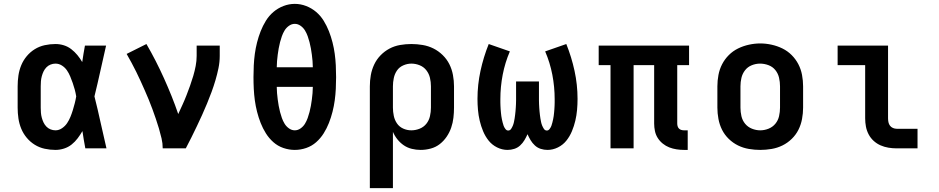

<svg xmlns="http://www.w3.org/2000/svg" viewBox="-20 -765 4840 990"><path d="M266 8Q238 8 210.5 2Q183 -4 159.5 -18.5Q136 -33 118 -54.5Q100 -76 89.5 -101.5Q79 -127 75 -154.5Q71 -182 71 -210V-320Q71 -348 75 -375.5Q79 -403 89.5 -428.5Q100 -454 118 -475.5Q136 -497 159.5 -511.5Q183 -526 210.5 -532Q238 -538 266 -538Q288 -538 309 -531.5Q330 -525 347.5 -511.5Q365 -498 379 -481Q393 -464 404 -445Q407 -466 410.5 -487.5Q414 -509 418 -530H527Q512 -465 497.5 -399Q483 -333 467 -268Q484 -201 498.5 -134Q513 -67 529 0H420Q416 -22 412 -44.5Q408 -67 405 -89Q394 -70 380.5 -52Q367 -34 349.5 -20Q332 -6 310 1Q288 8 266 8ZM266 -93Q284 -93 300 -104Q316 -115 326 -130Q336 -145 343 -162Q350 -179 355.5 -197Q361 -215 365.5 -232.5Q370 -250 373 -268Q370 -286 365.5 -303Q361 -320 355 -337Q349 -354 342 -371Q335 -388 325 -402.5Q315 -417 299.5 -427Q284 -437 266 -437Q253 -437 240.5 -432Q228 -427 219 -417.5Q210 -408 204.5 -396.5Q199 -385 195.5 -372Q192 -359 191 -346Q190 -333 190 -320V-210Q190 -197 191 -184Q192 -171 195.5 -158Q199 -145 204.5 -133.5Q210 -122 219 -112.5Q228 -103 240.5 -98Q253 -93 266 -93Z M819 0Q819 -26 813 -51.5Q807 -77 799.5 -102.5Q792 -128 783.5 -152.5Q775 -177 766 -202Q757 -227 747 -251Q737 -275 726.5 -299Q716 -323 705 -347Q694 -371 682.5 -394.5Q671 -418 658.5 -441Q646 -464 633 -487L735 -538Q760 -495 782.5 -451Q805 -407 825.5 -361.5Q846 -316 864.5 -270Q883 -224 899 -177Q910 -201 921 -225Q932 -249 941.5 -273.5Q951 -298 960 -323Q969 -348 976.5 -373.5Q984 -399 989 -425Q994 -451 994 -477V-530H1113V-477Q1113 -445 1106.5 -413.5Q1100 -382 1091 -351.5Q1082 -321 1071 -291Q1060 -261 1047.5 -231Q1035 -201 1022 -172Q1009 -143 995 -114Q981 -85 967 -56.5Q953 -28 938 0Z M1500 8Q1470 8 1441 -2Q1412 -12 1389.5 -32Q1367 -52 1351 -77.5Q1335 -103 1324 -131Q1313 -159 1305.5 -188.5Q1298 -218 1294 -247.5Q1290 -277 1288.5 -307Q1287 -337 1287 -368Q1287 -398 1288.5 -428Q1290 -458 1294 -487.5Q1298 -517 1305.5 -546.5Q1313 -576 1324 -604Q1335 -632 1351 -658Q1367 -684 1390 -703.5Q1413 -723 1441.5 -734Q1470 -745 1500 -745Q1530 -745 1558.5 -734Q1587 -723 1610 -703.5Q1633 -684 1649 -658Q1665 -632 1676 -604Q1687 -576 1694.5 -546.5Q1702 -517 1706 -487.5Q1710 -458 1711.5 -428Q1713 -398 1713 -367Q1713 -337 1711.5 -307Q1710 -277 1706 -247.5Q1702 -218 1694.5 -188.5Q1687 -159 1676 -131Q1665 -103 1649 -77.5Q1633 -52 1610.5 -32Q1588 -12 1559 -2Q1530 8 1500 8ZM1407 -418H1593Q1593 -434 1591.5 -450.5Q1590 -467 1588 -483Q1586 -499 1583 -515.5Q1580 -532 1576 -547.5Q1572 -563 1566.5 -578.5Q1561 -594 1552.5 -608Q1544 -622 1530 -632Q1516 -642 1500 -642Q1484 -642 1470 -632Q1456 -622 1447.5 -608Q1439 -594 1433.5 -578.5Q1428 -563 1424 -547.5Q1420 -532 1417 -515.5Q1414 -499 1412 -483Q1410 -467 1408.5 -450.5Q1407 -434 1407 -418ZM1500 -93Q1516 -93 1530 -103Q1544 -113 1552.5 -127Q1561 -141 1566.5 -156.5Q1572 -172 1576 -187.5Q1580 -203 1583 -219.5Q1586 -236 1588 -252Q1590 -268 1591.5 -284.5Q1593 -301 1593 -317H1407Q1407 -301 1408.5 -284.5Q1410 -268 1412 -252Q1414 -236 1417 -219.5Q1420 -203 1424 -187.5Q1428 -172 1433.5 -156.5Q1439 -141 1447.5 -127Q1456 -113 1470 -103Q1484 -93 1500 -93Z M1887 205V-320Q1887 -349 1892 -377.5Q1897 -406 1909.5 -432.5Q1922 -459 1942.5 -480Q1963 -501 1988.5 -514.5Q2014 -528 2043 -533Q2072 -538 2101 -538Q2130 -538 2159.5 -533Q2189 -528 2215 -515Q2241 -502 2262.5 -481Q2284 -460 2297 -434Q2310 -408 2315.5 -378.5Q2321 -349 2321 -320V-210Q2321 -184 2318 -158Q2315 -132 2306.5 -107Q2298 -82 2283 -60Q2268 -38 2247.5 -22Q2227 -6 2201 1Q2175 8 2149 8Q2126 8 2103.5 2.5Q2081 -3 2062.5 -15.5Q2044 -28 2029.5 -46Q2015 -64 2006 -85V205ZM2101 -93Q2123 -93 2144 -101.5Q2165 -110 2178.5 -127Q2192 -144 2197 -166Q2202 -188 2202 -210V-320Q2202 -342 2197 -363.5Q2192 -385 2178.5 -402.5Q2165 -420 2144 -428.5Q2123 -437 2101 -437Q2080 -437 2059.5 -428Q2039 -419 2027 -401.5Q2015 -384 2010.5 -362.5Q2006 -341 2006 -320V-210Q2006 -189 2010.5 -167.5Q2015 -146 2027 -128.5Q2039 -111 2059 -102Q2079 -93 2101 -93Z M2597 8Q2569 8 2543 -5Q2517 -18 2499.5 -40Q2482 -62 2471 -88.5Q2460 -115 2453.5 -142.5Q2447 -170 2444.5 -198.5Q2442 -227 2442 -255Q2442 -328 2457.5 -399.5Q2473 -471 2500 -538L2609 -500Q2584 -442 2572 -379.5Q2560 -317 2560 -254Q2560 -245 2560 -236.5Q2560 -228 2560.5 -219Q2561 -210 2561.5 -201.5Q2562 -193 2563 -184Q2564 -175 2565 -166.5Q2566 -158 2568 -149.5Q2570 -141 2572 -132.5Q2574 -124 2577 -116Q2580 -108 2586 -100Q2592 -92 2600 -92Q2610 -92 2615.5 -100.5Q2621 -109 2624.5 -117.5Q2628 -126 2630 -135.5Q2632 -145 2633.5 -154Q2635 -163 2636 -172Q2637 -181 2638 -190.5Q2639 -200 2639.5 -209.5Q2640 -219 2640.5 -228Q2641 -237 2641 -246.5Q2641 -256 2641 -265V-345H2759V-265Q2759 -256 2759 -246.5Q2759 -237 2759.5 -228Q2760 -219 2760.5 -209.5Q2761 -200 2762 -190.5Q2763 -181 2764 -172Q2765 -163 2766.5 -154Q2768 -145 2770 -135.5Q2772 -126 2775.5 -117.5Q2779 -109 2784.5 -100.5Q2790 -92 2800 -92Q2808 -92 2814 -100Q2820 -108 2823 -116Q2826 -124 2828 -132.5Q2830 -141 2832 -149.5Q2834 -158 2835 -166.5Q2836 -175 2837 -184Q2838 -193 2838.5 -201.5Q2839 -210 2839.5 -219Q2840 -228 2840 -236.5Q2840 -245 2840 -254Q2840 -317 2828 -379.5Q2816 -442 2791 -500L2900 -538Q2927 -471 2942.5 -399.5Q2958 -328 2958 -255Q2958 -227 2955.5 -198.5Q2953 -170 2946.5 -142.5Q2940 -115 2929 -88.5Q2918 -62 2900.5 -40Q2883 -18 2857 -5Q2831 8 2803 8Q2785 8 2768 2.5Q2751 -3 2738 -15Q2725 -27 2716 -42Q2707 -57 2700 -73Q2693 -57 2684 -42Q2675 -27 2662 -15Q2649 -3 2632 2.5Q2615 8 2597 8Z M3507 8Q3488 8 3468.5 5Q3449 2 3431 -5Q3413 -12 3397.5 -24.5Q3382 -37 3371.5 -53.5Q3361 -70 3357 -89.5Q3353 -109 3353 -128V-429H3247V0H3128V-429H3067V-530H3533V-429H3472V-128Q3472 -121 3474 -114Q3476 -107 3481 -102Q3486 -97 3493 -95Q3500 -93 3507 -93H3526V8Z M3900 8Q3871 8 3841.5 3Q3812 -2 3785.5 -15Q3759 -28 3737.5 -49Q3716 -70 3703 -96Q3690 -122 3684.5 -151.5Q3679 -181 3679 -210V-320Q3679 -349 3684.5 -378.5Q3690 -408 3703.5 -434Q3717 -460 3738 -481Q3759 -502 3785.5 -515Q3812 -528 3841.5 -534.5Q3871 -541 3900 -541Q3929 -541 3958.5 -534.5Q3988 -528 4014.5 -515Q4041 -502 4062 -481Q4083 -460 4096.5 -434Q4110 -408 4115.5 -378.5Q4121 -349 4121 -320V-210Q4121 -181 4115.5 -151.5Q4110 -122 4097 -96Q4084 -70 4062.5 -49Q4041 -28 4014.5 -15Q3988 -2 3958.5 3Q3929 8 3900 8ZM3900 -93Q3922 -93 3943 -101.5Q3964 -110 3978 -127Q3992 -144 3997 -166Q4002 -188 4002 -210V-320Q4002 -342 3997 -364Q3992 -386 3978 -403.5Q3964 -421 3942.5 -429Q3921 -437 3899 -437Q3877 -437 3856 -428.5Q3835 -420 3821.5 -402.5Q3808 -385 3803 -363.5Q3798 -342 3798 -320V-210Q3798 -188 3803 -166Q3808 -144 3822 -127Q3836 -110 3857 -101.5Q3878 -93 3900 -93Z M4604 0Q4582 0 4561 -3.5Q4540 -7 4520.5 -15.5Q4501 -24 4485 -38.5Q4469 -53 4459 -72Q4449 -91 4445 -112Q4441 -133 4441 -155V-429H4299V-530H4559V-155Q4559 -145 4561 -135Q4563 -125 4569 -117Q4575 -109 4584.5 -105Q4594 -101 4604 -101H4711V0Z"/></svg>

Font: Iosevka Slab Extended
Style: Bold
Weight: 700
Width: 7
Monospace: yes
Designer: Belleve Invis
Foundry: Belleve Invis
Version: Version 11.1.0; ttfautohint (v1.8.3)